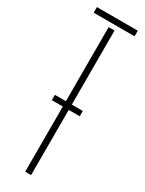

<svg xmlns="http://www.w3.org/2000/svg" viewBox="-212 -831 652 861"><g transform="rotate(30 114.0 -400.0)"><path d="M42 -337.5V-365H186.5V-337.5ZM99 0V-748.5H129.5V0ZM8.5 -771V-800H220V-771Z"/></g></svg>

Font: Big Shoulders Stencil Display ExtraLight
Style: Regular
Weight: 250
Designer: Patric King
Foundry: XO Type Co
Version: Version 2.001